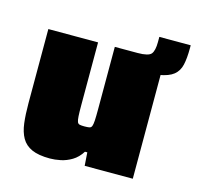

<svg xmlns="http://www.w3.org/2000/svg" viewBox="-92 -694 817 798"><g transform="rotate(15 316.5 -295.0)"><path d="M402 -438V-510H428Q475 -510 486.5 -524.5Q498 -539 498 -576V-598H633V-585Q633 -542 626.5 -513.5Q620 -485 599.5 -468.5Q579 -452 538 -445Q497 -438 428 -438ZM189 8Q140 8 111 -5Q82 -18 67.5 -43.5Q53 -69 48.5 -106Q44 -143 44 -191V-510H258V-241Q258 -210 259 -193Q260 -176 263 -168.5Q266 -161 273.5 -159.5Q281 -158 293 -158Q307 -158 314.5 -159.5Q322 -161 325 -168.5Q328 -176 329 -193Q330 -210 330 -241V-510H544V0H337L333 -57H323Q306 -30 282.5 -16Q259 -2 234.5 3Q210 8 189 8Z"/></g></svg>

Font: Saira Thin Black
Style: Regular
Weight: 900
Version: Version 1.101